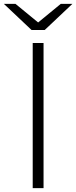

<svg xmlns="http://www.w3.org/2000/svg" viewBox="-72 -972 394 992"><path d="M159 -817H91L-52 -952H8L125 -856L242 -952H302ZM97 -750H153V0H97Z"/></svg>

Font: Bounded
Style: Regular
Weight: 200
Designer: Vlad Churkin
Version: Version 1.0